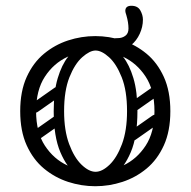

<svg xmlns="http://www.w3.org/2000/svg" viewBox="-20 -635 660 665"><path d="M310 10Q262 10 216 -5Q170 -20 132.5 -51Q95 -82 72.5 -131.5Q50 -181 50 -250Q50 -319 72.5 -368.5Q95 -418 132.5 -449Q170 -480 216 -495Q262 -510 310 -510Q358 -510 404 -495Q450 -480 487.5 -449Q525 -418 547.5 -368.5Q570 -319 570 -250Q570 -181 547.5 -131.5Q525 -82 487.5 -51Q450 -20 404 -5Q358 10 310 10ZM310 -40Q360 -40 407 -62Q454 -84 484.5 -130.5Q515 -177 515 -250Q515 -323 484.5 -369.5Q454 -416 407 -438Q360 -460 310 -460Q261 -460 213.5 -438Q166 -416 135.5 -369.5Q105 -323 105 -250Q105 -177 135.5 -130.5Q166 -84 213.5 -62Q261 -40 310 -40ZM311 -4Q280 -4 246 -29Q212 -54 189 -108Q166 -162 166 -250Q166 -318 180 -364.5Q194 -411 216 -438.5Q238 -466 263.5 -478Q289 -490 311 -490V-460Q291 -460 265 -437Q239 -414 220.5 -367.5Q202 -321 202 -250Q202 -183 219.5 -136Q237 -89 262.5 -64.5Q288 -40 311 -40ZM311 -4V-40Q334 -40 359.5 -64.5Q385 -89 402.5 -136Q420 -183 420 -250Q420 -321 401.5 -367.5Q383 -414 357.5 -437Q332 -460 311 -460V-490Q334 -490 359 -478Q384 -466 406 -438.5Q428 -411 442 -364.5Q456 -318 456 -250Q456 -162 433 -108Q410 -54 376.5 -29Q343 -4 311 -4ZM113 -249Q98 -238 89 -252Q85 -257 84.5 -264Q84 -271 92 -277L169 -331Q184 -341 194 -327Q198 -321 197.5 -314.5Q197 -308 190 -303ZM115 -152Q100 -141 91 -155Q87 -160 86.5 -167Q86 -174 94 -180L171 -234Q186 -244 196 -230Q200 -224 199.5 -217.5Q199 -211 192 -206ZM449 -249Q434 -238 425 -252Q421 -257 420.5 -264Q420 -271 428 -277L505 -331Q520 -341 530 -327Q534 -321 533.5 -314.5Q533 -308 526 -303ZM451 -152Q436 -141 427 -155Q423 -160 422.5 -167Q422 -174 430 -180L507 -234Q522 -244 532 -230Q536 -224 535.5 -217.5Q535 -211 528 -206ZM390 -463Q368 -463 360.5 -467.5Q353 -472 353 -482Q353 -503 389 -503Q403 -503 414 -511Q425 -519 425 -536Q425 -557 418 -581Q414 -593 414 -597Q414 -615 435 -615Q457 -615 466 -599Q475 -583 475 -567Q475 -542 464 -518Q453 -494 434 -478.5Q415 -463 390 -463Z"/></svg>

Font: Agu Display
Style: Regular
Weight: 400
Designer: Oluwaseun Badejo
Version: Version 1.103